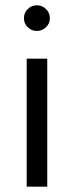

<svg xmlns="http://www.w3.org/2000/svg" viewBox="-20 -700 277 720"><path d="M152.6 -597.9Q138.2 -584 118.2 -584Q98.1 -584 84 -597.9Q69.8 -611.8 69.8 -631.8Q69.8 -651.9 84 -666Q98.1 -680.2 118.2 -680.2Q138.2 -680.2 152.6 -666Q167 -651.9 167 -631.8Q167 -611.8 152.6 -597.9ZM80.1 0V-480H157.2V0Z"/></svg>

Font: Prompt Light
Style: Regular
Weight: 300
Designer: Katatrad Team
Foundry: CadsonDemak
Version: Version 1.000;PS 001.000;hotconv 1.0.88;makeotf.lib2.5.64775